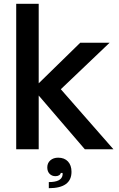

<svg xmlns="http://www.w3.org/2000/svg" viewBox="-20 -783 622 1007"><path d="M183 0H65V-763H183V-346L401 -559H555L299 -315L575 0H425L183 -282ZM236 172Q302 172 308 136Q308 134 308.5 131Q309 128 308 124H299Q297 132 289.5 136.5Q282 141 271 141Q252 141 240 128.5Q228 116 228 95Q228 72 244 58Q260 44 285 44Q318 44 336.5 64Q355 84 355 118Q355 204 236 204Z"/></svg>

Font: Open Sauce One SemiBold
Style: Regular
Weight: 600
Designer: Alfredo Marco Pradil
Foundry: Creative Sauce Fz LLC
Version: Version 1.477